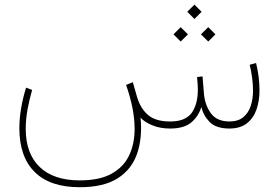

<svg xmlns="http://www.w3.org/2000/svg" viewBox="-20 -551 1194 823"><path d="M813.5 -531.2 844.2 -500.5 813.5 -469.7 782.7 -500.5ZM872.6 -434.6 903.3 -403.8 872.6 -373 841.3 -403.8ZM754.4 -434.6 785.6 -403.8 754.4 -373 723.6 -403.8ZM709 0Q665.5 0 631.6 -14.4Q597.7 -28.8 582.5 -46.9Q590.8 41 567.4 108.4Q543.9 175.8 483.9 213.6Q423.8 251.5 321.8 251.5Q194.3 251.5 128.7 186.3Q63 121.1 63 -1.5Q63 -43 70.6 -87.4Q78.1 -131.8 91.8 -175.3L117.7 -165.5Q106 -125 98.1 -82.5Q90.3 -40 90.3 1.5Q90.3 107.4 150.1 164.8Q210 222.2 321.8 222.2Q407.7 222.2 459.2 193.1Q510.7 164.1 533.9 114.3Q557.1 64.5 557.1 1.5Q557.1 -42 547.4 -90.1Q537.6 -138.2 520.5 -187L549.3 -198.7L568.4 -132.3Q583 -85 615.2 -57.6Q647.5 -30.3 709.5 -30.3Q774.9 -30.3 801.5 -67.1Q828.1 -104 828.1 -167.5Q828.1 -178.2 827.1 -192.4Q826.2 -206.5 824.7 -220.7L848.1 -223.6L854 -152.3Q857.4 -103 883.1 -66.7Q908.7 -30.3 963.4 -30.3Q1000.5 -30.3 1022.7 -48.6Q1044.9 -66.9 1054.7 -96.9Q1064.5 -127 1064.5 -161.6Q1064.5 -190.4 1060.5 -219.5Q1056.6 -248.5 1050.3 -273.4L1077.6 -280.8Q1092.3 -222.2 1092.3 -162.6Q1092.3 -119.6 1079.8 -82.8Q1067.4 -45.9 1039.3 -23.2Q1011.2 -0.5 964.4 0Q905.8 0 878.4 -28.3Q851.1 -56.6 843.3 -92.8Q830.6 -51.8 799.6 -25.9Q768.6 0 709 0Z"/></svg>

Font: Vazirmatn UI FD Thin
Style: Regular
Weight: 100
Designer: Saber Rastikerdar
Foundry: Saber Rastikerdar
Version: Version 33.003